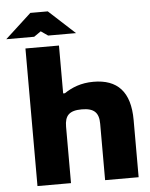

<svg xmlns="http://www.w3.org/2000/svg" viewBox="-107 -938 769 987"><g transform="rotate(-5 277.5 -445.0)"><path d="M46 -710V0H219V-291C219 -348 242 -373 307 -373C371 -373 395 -348 395 -291V0H568V-295C568 -442 502 -509 379 -509C314 -509 267 -489 228 -463H219V-710ZM-48 -766H96L132 -791L168 -766H312L177 -890H87Z"/></g></svg>

Font: LT Wave Black
Style: Regular
Weight: 900
Designer: Daniel Lyons
Version: Version 2.5 (Glyphs App)